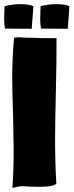

<svg xmlns="http://www.w3.org/2000/svg" viewBox="-36 -892 355 927"><path d="M-16 -803 -15 -824V-841L-14 -852V-862Q-1 -866 20.5 -869Q42 -872 62 -872Q104 -872 125 -862Q125 -852 124 -846L122 -816L117 -753L-12 -754Q-16 -774 -16 -803ZM158 -803 159 -824V-841L160 -852V-862Q173 -866 194.5 -869Q216 -872 236 -872Q278 -872 299 -862Q299 -852 298 -846L296 -816L291 -753L162 -754Q158 -774 158 -803ZM237 -699Q237 -582 234 -463Q230 -305 230 -214Q230 -109 236 -5Q221 10 158 10Q122 10 105 9L93 8L75 7Q55 7 24 15Q30 -72 30 -170Q30 -209 28 -285L27 -343Q23 -449 23 -515Q23 -614 32 -710Q45 -712 60 -712Q68 -712 82 -710.5Q96 -709 115 -710Q167 -707 198 -708H237Z"/></svg>

Font: Londrina Solid Black
Style: Regular
Weight: 900
Designer: Marcelo Magalhaes
Foundry: Marcelo Magalhães
Version: Version 1.002